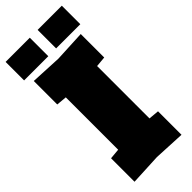

<svg xmlns="http://www.w3.org/2000/svg" viewBox="-281 -910 954 954"><g transform="rotate(-45 195.5 -433.0)"><path d="M30 4V-161L85 -166V-534L30 -539V-704L195 -696L360 -704V-539L305 -534V-166L360 -161V4L195 -4ZM-2 -740V-870H168V-740ZM223 -740V-870H393V-740Z"/></g></svg>

Font: Tektur SemiCondensed Black
Style: Regular
Weight: 900
Width: 4
Designer: Adam Jagosz
Foundry: Adam Jagosz
Version: Version 1.005;gftools[0.9.30]